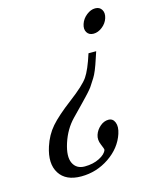

<svg xmlns="http://www.w3.org/2000/svg" viewBox="-96 -449 572 731"><g transform="rotate(-15 190.0 -84.0)"><path d="M349.6 -386.2Q367.2 -386.2 375.2 -372.8Q383.3 -359.4 377.2 -340.1Q371.1 -320.8 354.2 -307.6Q337.4 -294.4 319.6 -294.4Q301.8 -294.4 293.7 -307.6Q285.6 -320.8 292 -340.1Q298.3 -359.4 315.2 -372.8Q332 -386.2 349.6 -386.2ZM311.5 98.6Q294.4 150.4 244.4 184.3Q194.3 218.3 133.8 218.3Q73.2 218.3 48.3 179Q23.4 139.6 43.9 76.2Q57.6 33.7 84.5 2.9Q111.3 -27.8 168.7 -71.3Q226.1 -114.7 243.9 -140.6Q261.7 -166.5 281.2 -227.5H311.5L302.7 -201.2Q286.6 -150.9 273.9 -131.3Q261.2 -111.8 258.8 -107.9Q256.3 -104 253.7 -100.1Q251 -96.2 246.6 -91.3Q242.2 -86.4 239 -82.5Q235.8 -78.6 227.5 -70.1Q219.2 -61.5 208.3 -50Q197.3 -38.6 163.8 -4.2Q130.4 30.3 114 80.8Q97.7 131.3 110.6 158.2Q123.5 185.1 156.5 185.1Q189.5 185.1 214.4 172.4Q239.3 159.7 244.6 143.6Q245.6 140.1 236.8 119.9Q228 99.6 234.1 81.3Q240.2 63 255.6 49.8Q271 36.6 288.6 36.6Q306.2 36.6 313.2 54.2Q320.3 71.8 311.5 98.6Z"/></g></svg>

Font: RIT Rachana
Style: Italic
Weight: 400
Designer: Hussain KH
Version: 1.5.2